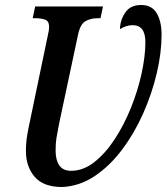

<svg xmlns="http://www.w3.org/2000/svg" viewBox="-20 -740 668 770"><path d="M229 10Q154 10 119 -31Q84 -72 84 -134Q84 -167 89 -197Q94 -227 99 -249L172 -599Q175 -611 176 -619Q177 -627 177 -632Q177 -655 161.5 -661Q146 -667 122 -667H111L121 -714H393L383 -667H372Q345 -667 323.5 -655.5Q302 -644 293 -601L217 -244Q210 -208 206.5 -187Q203 -166 203 -136Q203 -98 218 -76.5Q233 -55 265 -55Q314 -55 358.5 -90Q403 -125 440.5 -182.5Q478 -240 505.5 -308.5Q533 -377 548 -446Q563 -515 563 -571Q563 -639 512 -639Q486 -639 461 -623Q462 -660 482.5 -690Q503 -720 546 -720Q589 -720 608.5 -687Q628 -654 628 -601Q628 -528 608.5 -445.5Q589 -363 553.5 -283.5Q518 -204 468.5 -138.5Q419 -73 358.5 -33Q298 7 229 10Z"/></svg>

Font: Noto Serif ExtraCondensed SemiBold
Style: Italic
Weight: 600
Width: 2
Italic angle: -12°
Designer: Monotype Design Team
Foundry: Monotype Imaging Inc.
Version: Version 2.013